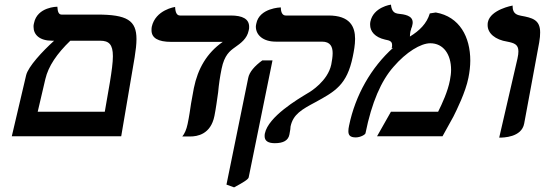

<svg xmlns="http://www.w3.org/2000/svg" viewBox="-20 -589 2355 830"><path d="M31 0H504L562 -341C567 -372 570 -398 570 -420C570 -501 529 -526 400 -526H246C234 -526 229 -538 228 -560C228 -560 141 -560 127 -489C125 -483 125 -478 125 -473C125 -438 152 -413 205 -413H214C163 -367 102 -301 93 -264ZM413 -413C451 -413 468 -397 468 -346C468 -319 463 -282 455 -233C448 -191 440 -148 433 -106H143L176 -247C189 -303 226 -357 284 -413Z M938 -292C950 -351 974 -369 995 -384C1022 -403 1048 -422 1055 -457C1057 -463 1057 -468 1057 -473C1057 -507 1029 -522 977 -522H758C745 -522 738 -534 737 -559C737 -559 652 -547 636 -473C635 -467 635 -463 635 -458C635 -425 663 -408 720 -408H943C874 -360 835 -292 818 -208C814 -187 810 -165 806 -142C802 -115 798 -86 791 -53C786 -29 778 -11 768 1H802C833 1 891 -8 907 -88C914 -123 918 -156 923 -190C926 -224 931 -258 938 -292Z M1236 -42C1247 -95 1285 -116 1343 -147C1429 -194 1480 -222 1505 -344C1510 -368 1515 -395 1515 -421C1515 -474 1493 -522 1400 -522H1215C1202 -522 1194 -534 1194 -557C1194 -557 1101 -555 1088 -487C1087 -482 1086 -478 1086 -474C1086 -437 1118 -409 1172 -409H1372C1409 -409 1418 -386 1418 -359C1418 -343 1415 -326 1412 -310C1397 -239 1323 -193 1310 -186C1267 -160 1140 -85 1125 -12C1124 -8 1124 -4 1124 0C1124 20 1139 30 1168 30C1205 30 1226 18 1231 -7C1232 -15 1234 -23 1235 -30C1235 -35 1236 -39 1236 -42ZM992 221C1029 201 1053 187 1055 178L1158 -328H1114C1081 -304 1058 -278 1053 -252L959 209Z M1838 -531C1825 -487 1793 -456 1752 -431C1752 -437 1753 -445 1754 -452C1755 -457 1757 -461 1758 -465L1757 -464C1760 -470 1762 -476 1763 -483C1764 -487 1764 -490 1764 -492C1764 -522 1729 -527 1699 -530C1689 -532 1673 -536 1670 -569C1670 -569 1594 -559 1581 -495C1580 -491 1580 -486 1580 -482C1580 -453 1601 -428 1644 -418C1667 -414 1675 -409 1675 -394C1675 -390 1675 -386 1673 -380L1680 -383C1584 -297 1516 -177 1489 -46C1487 -37 1486 -29 1486 -22C1486 -5 1493 5 1518 5C1538 5 1559 -7 1560 -13C1587 -147 1628 -240 1681 -300C1736 -364 1799 -402 1840 -402C1897 -402 1930 -354 1930 -287C1930 -273 1928 -258 1925 -242C1916 -194 1891 -140 1874 -106H1670L1610 0H1893C1908 -27 1925 -58 1940 -85C1953 -111 1993 -191 2005 -253C2010 -278 2013 -303 2013 -327C2013 -429 1967 -517 1864 -535Z M2138 6C2156 6 2235 5 2246 -55C2268 -171 2289 -289 2311 -406C2314 -423 2315 -437 2315 -449C2315 -504 2281 -512 2232 -521C2218 -524 2196 -528 2196 -561V-565C2196 -565 2100 -548 2089 -493C2088 -489 2088 -484 2088 -480C2088 -445 2121 -417 2173 -409C2203 -403 2221 -397 2221 -367C2221 -359 2220 -349 2217 -336Z"/></svg>

Font: Libertinus Serif
Style: Bold Italic
Weight: 700
Italic angle: -12°
Designer: Philipp H. Poll, Khaled Hosny
Foundry: Caleb Maclennan
Version: Version 7.050;RELEASE